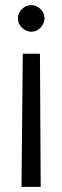

<svg xmlns="http://www.w3.org/2000/svg" viewBox="-20 -540 244 750"><path d="M139 190 136 -330H69L64 190ZM102 -520Q81 -520 65.5 -504.5Q50 -489 50 -468Q50 -447 65.5 -432Q81 -417 102 -416Q123 -416 138 -431.5Q153 -447 154 -468Q154 -489 138.5 -504.5Q123 -520 102 -520Z"/></svg>

Font: Kulim Park
Style: Regular
Weight: 400
Designer: Noponies / Dale Sattler
Foundry: Noponies
Version: Version 1.000; ttfautohint (v1.8.3)